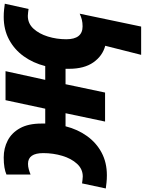

<svg xmlns="http://www.w3.org/2000/svg" viewBox="99 -710 798 1059"><g transform="rotate(-90 498.5 -180.0)"><path d="M776 1Q720 -14 684.5 -64.5Q649 -115 649 -199V-218H564L518 0H358L404 -218H332Q315 -151 278 -99.5Q241 -48 186.5 -19Q132 10 62 10Q40 10 22 8Q4 6 -11 4L17 -127Q27 -126 36 -124.5Q45 -123 55 -123Q96 -123 125 -154.5Q154 -186 169 -236Q184 -286 184 -341Q184 -425 125 -425Q110 -425 95.5 -421Q81 -417 66 -411V-544Q82 -551 105 -555Q128 -559 160 -559Q211 -559 253.5 -537Q296 -515 321.5 -469Q347 -423 347 -351Q347 -346 347 -340.5Q347 -335 347 -330H429L476 -549H636L588 -330H664Q681 -397 718 -448.5Q755 -500 810 -529.5Q865 -559 935 -559Q957 -559 975 -557Q993 -555 1008 -553L979 -422Q969 -423 960 -424.5Q951 -426 941 -426Q899 -426 870.5 -395Q842 -364 827 -315.5Q812 -267 812 -214Q812 -124 883 -124Q903 -124 919.5 -128Q936 -132 953 -140L882 199H726Z"/></g></svg>

Font: Noto Sans ExtraBold
Style: Italic
Weight: 800
Italic angle: -12°
Designer: Monotype Design Team
Foundry: Monotype Imaging Inc.
Version: Version 2.013; ttfautohint (v1.8.4.7-5d5b)